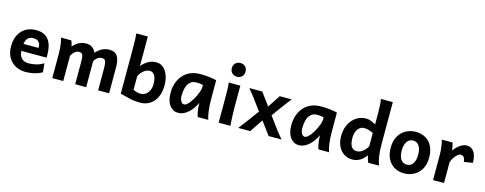

<svg xmlns="http://www.w3.org/2000/svg" viewBox="-29 -1540 5839 2311"><g transform="rotate(15 2891.0 -384.5)"><path d="M493.2 -219.7H118.2V-307.6H368.7Q368.7 -358.9 346.4 -382.1Q324.2 -405.3 280.8 -405.3Q228 -405.3 202.4 -368.9Q176.8 -332.5 176.8 -246.6Q176.8 -168.9 208 -133.3Q239.3 -97.7 299.8 -97.7Q347.7 -97.7 393.8 -108.9Q439.9 -120.1 485.4 -147L495.6 -36.6Q442.9 -9.8 393.8 1.2Q344.7 12.2 287.6 12.2Q223.1 12.2 167.5 -16.6Q111.8 -45.4 77.9 -102.1Q43.9 -158.7 43.9 -241.7Q43.9 -322.8 73.5 -382.3Q103 -441.9 157.7 -474.9Q212.4 -507.8 287.6 -507.8Q349.1 -507.8 388.9 -486.6Q428.7 -465.3 451.4 -429.7Q474.1 -394 483.4 -349.9Q492.7 -305.7 492.7 -259.8Q492.7 -252.9 492.9 -239.7Q493.2 -226.6 493.2 -219.7Z M1044.9 -322.3V0H908.2V-278.3Q908.2 -324.7 903.1 -348.1Q897.9 -371.6 885.7 -379.9Q873.5 -388.2 852.1 -388.2Q824.7 -388.2 799.1 -366.9Q773.4 -345.7 759.3 -312.5V0H622.6V-300.3Q622.6 -372.1 614.3 -422.4Q606 -472.7 598.1 -498H725.1Q733.4 -483.9 739 -463.9Q744.6 -443.8 748 -427.2Q793 -476.1 831.8 -491.9Q870.6 -507.8 913.1 -507.8Q960.9 -507.8 991 -482.9Q1021 -458 1033.2 -425.8Q1079.1 -475.1 1119.6 -491.5Q1160.2 -507.8 1198.7 -507.8Q1272.9 -507.8 1301.8 -460.2Q1330.6 -412.6 1330.6 -322.3V0H1193.8V-268.6Q1193.8 -317.9 1189 -343.5Q1184.1 -369.1 1171.9 -378.7Q1159.7 -388.2 1137.7 -388.2Q1110.8 -388.2 1085.7 -370.4Q1060.5 -352.5 1044.9 -322.3Z M1460 -781.2H1604Q1604 -729 1604 -669.9Q1604 -610.8 1604 -556.6Q1604 -502.4 1604 -463.4Q1604 -424.3 1604 -412.6Q1637.2 -453.1 1682.1 -480.5Q1727.1 -507.8 1786.6 -507.8Q1835 -507.8 1871.8 -476.6Q1908.7 -445.3 1929.7 -390.1Q1950.7 -335 1950.7 -263.7Q1950.7 -180.2 1922.1 -118.2Q1893.6 -56.2 1841.6 -22Q1789.6 12.2 1718.8 12.2Q1647.9 12.2 1585.2 -2.7Q1522.5 -17.6 1467.3 -31.7Q1467.3 -161.6 1467.3 -291.7Q1467.3 -421.9 1467.3 -551.8Q1467.3 -586.9 1467 -629.9Q1466.8 -672.9 1465.3 -713.4Q1463.9 -753.9 1460 -781.2ZM1604 -285.6V-117.2Q1632.3 -104 1652.3 -98.4Q1672.4 -92.8 1696.8 -92.8Q1750 -92.8 1784.4 -135.3Q1818.8 -177.7 1818.8 -246.6Q1818.8 -312 1797.1 -350.1Q1775.4 -388.2 1734.9 -388.2Q1697.3 -388.2 1660.9 -359.6Q1624.5 -331.1 1604 -285.6Z M2566.4 0H2436.5Q2429.7 -11.7 2423.3 -38.8Q2417 -65.9 2413.3 -95.5Q2409.7 -125 2409.7 -143.1V-170.9Q2391.6 -128.9 2359.4 -86.7Q2327.1 -44.4 2284.2 -16.1Q2241.2 12.2 2189.9 12.2Q2128.4 12.2 2085.9 -42.2Q2043.5 -96.7 2043.5 -200.2Q2043.5 -258.3 2060.5 -313.2Q2077.6 -368.2 2113.3 -412.1Q2148.9 -456.1 2204.1 -481.9Q2259.3 -507.8 2335 -507.8Q2388.2 -507.8 2440.7 -501.7Q2493.2 -495.6 2534.7 -485.8V-258.8Q2534.7 -166.5 2543.5 -103.8Q2552.2 -41 2566.4 0ZM2395 -356.4V-388.7Q2384.8 -391.1 2365.2 -394.8Q2345.7 -398.4 2314.5 -398.4Q2263.2 -398.4 2233.9 -370.1Q2204.6 -341.8 2192.4 -296.4Q2180.2 -251 2180.2 -200.2Q2180.2 -157.2 2196 -130.6Q2211.9 -104 2233.9 -104Q2254.4 -104 2276.6 -124.5Q2298.8 -145 2319.8 -176.8Q2340.8 -208.5 2357.9 -243.7Q2375 -278.8 2385 -309.3Q2395 -339.8 2395 -356.4Z M2688.5 -498H2832.5Q2832.5 -461.4 2832.5 -419.9Q2832.5 -378.4 2832.5 -339.6Q2832.5 -300.8 2832.5 -272Q2832.5 -243.2 2832.5 -231.9Q2832.5 -200.7 2833.7 -156Q2835 -111.3 2837.2 -68.8Q2839.4 -26.4 2842.3 0H2695.8Q2695.8 -35.2 2695.8 -82.5Q2695.8 -129.9 2695.8 -177Q2695.8 -224.1 2695.8 -258.8Q2695.8 -330.1 2694.6 -394.8Q2693.4 -459.5 2688.5 -498ZM2678.7 -676.3Q2678.7 -713.9 2702.9 -737.8Q2727.1 -761.7 2764.2 -761.7Q2801.8 -761.7 2825.7 -737.8Q2849.6 -713.9 2849.6 -676.3Q2849.6 -638.2 2825.7 -614.5Q2801.8 -590.8 2764.2 -590.8Q2727.1 -590.8 2702.9 -614.5Q2678.7 -638.2 2678.7 -676.3Z M3318.4 0 3047.4 -366.2Q3030.8 -388.7 3017.6 -406.2Q3004.4 -423.8 2987.8 -444.8Q2971.2 -465.8 2944.8 -498H3106L3374.5 -131.8Q3389.2 -112.3 3403.1 -94Q3417 -75.7 3435.1 -53.7Q3453.1 -31.7 3479.5 0ZM3164.1 -300.8 3205.6 -175.3 3088.9 0H2939.9Q2966.8 -35.2 2984.6 -58.1Q3002.4 -81.1 3015.1 -98.1Q3027.8 -115.2 3040 -131.8ZM3250 -197.8 3210.9 -326.2 3323.2 -498H3472.2Q3434.6 -449.2 3413.3 -421.6Q3392.1 -394 3372.1 -366.2Z M4070.8 0H3940.9Q3934.1 -11.7 3927.7 -38.8Q3921.4 -65.9 3917.7 -95.5Q3914.1 -125 3914.1 -143.1V-170.9Q3896 -128.9 3863.8 -86.7Q3831.5 -44.4 3788.6 -16.1Q3745.6 12.2 3694.3 12.2Q3632.8 12.2 3590.3 -42.2Q3547.9 -96.7 3547.9 -200.2Q3547.9 -258.3 3564.9 -313.2Q3582 -368.2 3617.7 -412.1Q3653.3 -456.1 3708.5 -481.9Q3763.7 -507.8 3839.4 -507.8Q3892.6 -507.8 3945.1 -501.7Q3997.6 -495.6 4039.1 -485.8V-258.8Q4039.1 -166.5 4047.9 -103.8Q4056.6 -41 4070.8 0ZM3899.4 -356.4V-388.7Q3889.2 -391.1 3869.6 -394.8Q3850.1 -398.4 3818.8 -398.4Q3767.6 -398.4 3738.3 -370.1Q3709 -341.8 3696.8 -296.4Q3684.6 -251 3684.6 -200.2Q3684.6 -157.2 3700.4 -130.6Q3716.3 -104 3738.3 -104Q3758.8 -104 3781 -124.5Q3803.2 -145 3824.2 -176.8Q3845.2 -208.5 3862.3 -243.7Q3879.4 -278.8 3889.4 -309.3Q3899.4 -339.8 3899.4 -356.4Z M4656.7 -781.2V-258.8Q4656.7 -166.5 4667.2 -103.8Q4677.7 -41 4693.4 0H4559.1Q4553.7 -11.7 4546.1 -35.9Q4538.6 -60.1 4532.2 -85.4Q4499.5 -38.6 4457 -13.2Q4414.6 12.2 4363.8 12.2Q4303.7 12.2 4258.1 -17.1Q4212.4 -46.4 4186.8 -99.9Q4161.1 -153.3 4161.1 -224.6Q4161.1 -311 4193.4 -374.5Q4225.6 -438 4280 -472.9Q4334.5 -507.8 4400.4 -507.8Q4429.2 -507.8 4461.4 -495.1Q4493.7 -482.4 4520 -466.3V-603Q4520 -661.6 4517.3 -706.1Q4514.6 -750.5 4507.8 -781.2ZM4520 -195.3V-360.4Q4486.3 -377 4460.4 -383.8Q4434.6 -390.6 4400.4 -390.6Q4375 -390.6 4351.3 -372.6Q4327.6 -354.5 4312.7 -320.8Q4297.9 -287.1 4297.9 -239.3Q4297.9 -97.7 4390.6 -97.7Q4416.5 -97.7 4441.9 -111.8Q4467.3 -126 4487.8 -148.4Q4508.3 -170.9 4520 -195.3Z M4773.9 -247.6Q4773.9 -331.5 4807.4 -389.6Q4840.8 -447.8 4896.5 -477.8Q4952.1 -507.8 5018.1 -507.8Q5087.4 -507.8 5140.1 -477.8Q5192.9 -447.8 5222.7 -389.6Q5252.4 -331.5 5252.4 -247.6Q5252.4 -163.6 5219 -105.7Q5185.5 -47.9 5129.9 -17.8Q5074.2 12.2 5008.3 12.2Q4939.5 12.2 4886.7 -17.8Q4834 -47.9 4804 -105.7Q4773.9 -163.6 4773.9 -247.6ZM4910.6 -247.6Q4910.6 -177.7 4936.8 -137.7Q4962.9 -97.7 5013.2 -97.7Q5060.5 -97.7 5088.1 -137.7Q5115.7 -177.7 5115.7 -247.6Q5115.7 -317.9 5089.6 -357.9Q5063.5 -397.9 5013.2 -397.9Q4965.8 -397.9 4938.2 -357.9Q4910.6 -317.9 4910.6 -247.6Z M5503.9 0H5367.2V-300.3Q5367.2 -372.1 5359.1 -422.4Q5351.1 -472.7 5342.8 -498H5477.1Q5481 -487.8 5484.6 -469.7Q5488.3 -451.7 5491.7 -433.1Q5495.1 -414.6 5496.6 -402.8Q5532.2 -453.6 5574.7 -480.7Q5617.2 -507.8 5650.4 -507.8Q5696.3 -507.8 5724.1 -482.7Q5752 -457.5 5764.6 -416Q5777.3 -374.5 5777.3 -324.7L5668.5 -307.6Q5666 -340.8 5652.3 -361.1Q5638.7 -381.3 5607.4 -381.3Q5591.3 -381.3 5570.3 -363.3Q5549.3 -345.2 5531 -317.1Q5512.7 -289.1 5503.9 -258.8Z"/></g></svg>

Font: Andika
Style: Bold
Weight: 700
Designer: Victor Gaultney, Annie Olsen, Julie Remington, Don Collingsworth, Eric Hays, Becca Hirsbrunner
Foundry: SIL International
Version: Version 6.101